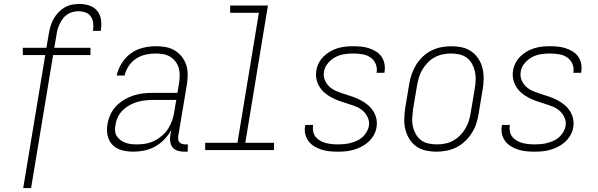

<svg xmlns="http://www.w3.org/2000/svg" viewBox="-20 -763 3040 976"><path d="M98 193 210 -483H96V-520H216L228 -591Q231 -610 236.5 -629Q242 -648 252 -666Q262 -684 276 -699Q290 -714 307.5 -724.5Q325 -735 345 -739Q365 -743 384 -743Q410 -743 434 -735Q458 -727 473.5 -708.5Q489 -690 493 -664.5Q497 -639 493 -613L492 -606H452L453 -611Q456 -630 453.5 -648Q451 -666 441 -680Q431 -694 414 -700Q397 -706 378 -706Q364 -706 349 -702Q334 -698 321 -689Q308 -680 299 -667.5Q290 -655 283.5 -641.5Q277 -628 273 -614Q269 -600 267 -585L256 -520H440V-483H250L138 193Z M658 8Q629 8 601 1Q573 -6 553.5 -25Q534 -44 527.5 -72Q521 -100 526 -130Q530 -155 540.5 -179Q551 -203 570 -223Q589 -243 612 -256.5Q635 -270 660 -278Q685 -286 710 -288.5Q735 -291 760 -291H882L890 -339Q893 -359 893.5 -378.5Q894 -398 889 -416Q884 -434 873 -449Q862 -464 846 -474Q830 -484 811 -487.5Q792 -491 772 -491Q747 -491 721 -485.5Q695 -480 672 -465Q649 -450 634 -427Q619 -404 613 -379H573Q580 -411 598.5 -441Q617 -471 645 -491.5Q673 -512 706.5 -520Q740 -528 772 -528Q798 -528 823 -523.5Q848 -519 868.5 -506.5Q889 -494 904 -475Q919 -456 926.5 -433Q934 -410 934 -384.5Q934 -359 930 -333L886 -71Q885 -62 886 -54Q887 -46 892 -40Q897 -34 905.5 -31.5Q914 -29 922 -29H935L934 8H915Q899 8 884 3.5Q869 -1 859 -12Q849 -23 846 -39Q843 -55 845 -71L851 -103Q837 -77 816 -55Q795 -33 769 -18.5Q743 -4 714.5 2Q686 8 658 8ZM677 -29Q699 -29 721.5 -33Q744 -37 765 -47.5Q786 -58 804.5 -74Q823 -90 835.5 -110Q848 -130 855.5 -152Q863 -174 866 -196L876 -255H760Q740 -255 719.5 -253Q699 -251 678.5 -245Q658 -239 639 -228.5Q620 -218 604.5 -203Q589 -188 579.5 -168.5Q570 -149 567 -128Q564 -113 565 -98Q566 -83 573.5 -71Q581 -59 593 -50.5Q605 -42 618.5 -37Q632 -32 647 -30.5Q662 -29 677 -29Z M1023 0V-37H1187L1296 -698H1150V-735H1342L1227 -37H1373V0Z M1698 8Q1676 8 1655.5 6Q1635 4 1615.5 -2Q1596 -8 1578.5 -18.5Q1561 -29 1549 -44.5Q1537 -60 1532 -80Q1527 -100 1531 -122L1532 -128H1572L1571 -124Q1569 -108 1572.5 -92.5Q1576 -77 1585.5 -66Q1595 -55 1608 -47.5Q1621 -40 1636 -36Q1651 -32 1667 -30.5Q1683 -29 1699 -29Q1714 -29 1730 -30.5Q1746 -32 1761.5 -36Q1777 -40 1793 -47Q1809 -54 1821.5 -65Q1834 -76 1843 -91Q1852 -106 1855 -122Q1859 -144 1850 -164.5Q1841 -185 1825.5 -199Q1810 -213 1790 -221Q1770 -229 1749 -235.5Q1728 -242 1707.5 -249Q1687 -256 1668 -266Q1649 -276 1632.5 -289.5Q1616 -303 1605 -320.5Q1594 -338 1589 -359.5Q1584 -381 1588 -404Q1591 -424 1600.5 -442.5Q1610 -461 1625 -476Q1640 -491 1658.5 -501.5Q1677 -512 1696.5 -518Q1716 -524 1736 -526Q1756 -528 1775 -528Q1796 -528 1816 -526Q1836 -524 1855 -518Q1874 -512 1891 -501.5Q1908 -491 1919 -475.5Q1930 -460 1934 -440Q1938 -420 1935 -399L1934 -393H1894L1895 -398Q1898 -421 1888.5 -441Q1879 -461 1861 -472.5Q1843 -484 1820.5 -487.5Q1798 -491 1775 -491Q1753 -491 1729.5 -487.5Q1706 -484 1684.5 -472.5Q1663 -461 1646.5 -441Q1630 -421 1627 -399Q1623 -376 1631.5 -355.5Q1640 -335 1656 -321Q1672 -307 1692 -299Q1712 -291 1732.5 -284.5Q1753 -278 1773.5 -271Q1794 -264 1813 -254Q1832 -244 1848.5 -230.5Q1865 -217 1876.5 -199.5Q1888 -182 1893 -160.5Q1898 -139 1894 -116Q1891 -96 1880.5 -77Q1870 -58 1854 -43Q1838 -28 1818.5 -18Q1799 -8 1779 -2Q1759 4 1738.5 6Q1718 8 1698 8Z M2199 8Q2171 8 2144 2Q2117 -4 2096 -19Q2075 -34 2061 -56.5Q2047 -79 2040.5 -105Q2034 -131 2035 -159Q2036 -187 2040 -215L2060 -335Q2064 -361 2072.5 -385.5Q2081 -410 2095 -433Q2109 -456 2129 -475Q2149 -494 2173 -506Q2197 -518 2223 -523Q2249 -528 2274 -528Q2302 -528 2329 -522Q2356 -516 2377 -501Q2398 -486 2412.5 -463.5Q2427 -441 2433 -415Q2439 -389 2438.5 -361Q2438 -333 2433 -305L2413 -185Q2409 -159 2401 -134.5Q2393 -110 2378.5 -87Q2364 -64 2344 -45Q2324 -26 2300 -14Q2276 -2 2250 3Q2224 8 2199 8ZM2201 -29Q2221 -29 2242 -33Q2263 -37 2282.5 -47.5Q2302 -58 2318.5 -74.5Q2335 -91 2346 -110Q2357 -129 2363.5 -149.5Q2370 -170 2373 -191L2393 -311Q2397 -333 2398 -355Q2399 -377 2394.5 -398Q2390 -419 2380 -437.5Q2370 -456 2354 -468.5Q2338 -481 2317 -486Q2296 -491 2273 -491Q2253 -491 2232 -487Q2211 -483 2191 -472.5Q2171 -462 2155 -445.5Q2139 -429 2127.5 -410Q2116 -391 2110 -370.5Q2104 -350 2100 -329L2080 -209Q2077 -187 2075.5 -165Q2074 -143 2078.5 -122Q2083 -101 2093 -82.5Q2103 -64 2119 -51.5Q2135 -39 2156.5 -34Q2178 -29 2201 -29Z M2698 8Q2676 8 2655.5 6Q2635 4 2615.5 -2Q2596 -8 2578.5 -18.5Q2561 -29 2549 -44.5Q2537 -60 2532 -80Q2527 -100 2531 -122L2532 -128H2572L2571 -124Q2569 -108 2572.5 -92.5Q2576 -77 2585.5 -66Q2595 -55 2608 -47.5Q2621 -40 2636 -36Q2651 -32 2667 -30.5Q2683 -29 2699 -29Q2714 -29 2730 -30.5Q2746 -32 2761.5 -36Q2777 -40 2793 -47Q2809 -54 2821.5 -65Q2834 -76 2843 -91Q2852 -106 2855 -122Q2859 -144 2850 -164.5Q2841 -185 2825.5 -199Q2810 -213 2790 -221Q2770 -229 2749 -235.5Q2728 -242 2707.5 -249Q2687 -256 2668 -266Q2649 -276 2632.5 -289.5Q2616 -303 2605 -320.5Q2594 -338 2589 -359.5Q2584 -381 2588 -404Q2591 -424 2600.5 -442.5Q2610 -461 2625 -476Q2640 -491 2658.5 -501.5Q2677 -512 2696.5 -518Q2716 -524 2736 -526Q2756 -528 2775 -528Q2796 -528 2816 -526Q2836 -524 2855 -518Q2874 -512 2891 -501.5Q2908 -491 2919 -475.5Q2930 -460 2934 -440Q2938 -420 2935 -399L2934 -393H2894L2895 -398Q2898 -421 2888.5 -441Q2879 -461 2861 -472.5Q2843 -484 2820.5 -487.5Q2798 -491 2775 -491Q2753 -491 2729.5 -487.5Q2706 -484 2684.5 -472.5Q2663 -461 2646.5 -441Q2630 -421 2627 -399Q2623 -376 2631.5 -355.5Q2640 -335 2656 -321Q2672 -307 2692 -299Q2712 -291 2732.5 -284.5Q2753 -278 2773.5 -271Q2794 -264 2813 -254Q2832 -244 2848.5 -230.5Q2865 -217 2876.5 -199.5Q2888 -182 2893 -160.5Q2898 -139 2894 -116Q2891 -96 2880.5 -77Q2870 -58 2854 -43Q2838 -28 2818.5 -18Q2799 -8 2779 -2Q2759 4 2738.5 6Q2718 8 2698 8Z"/></svg>

Font: Iosevka SS18 Extralight
Style: Italic
Weight: 200
Italic angle: -9°
Monospace: yes
Designer: Belleve Invis
Foundry: Belleve Invis
Version: Version 25.1.1; ttfautohint (v1.8.4)